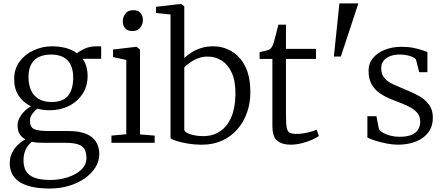

<svg xmlns="http://www.w3.org/2000/svg" viewBox="-20 -842 2614 1132"><path d="M273 269.5Q208.5 269.5 163.5 258.5Q118.5 247.5 90.5 227.5Q62.5 207.5 50 180.2Q37.5 153 37.5 120Q37.5 87.5 50.5 60.2Q63.5 33 84.8 12.5Q106 -8 130.5 -20Q108 -31.5 95.8 -52Q83.5 -72.5 83.5 -102.5Q83.5 -125 94.8 -146.5Q106 -168 124 -186Q142 -204 163 -215Q117.5 -237 90.5 -277.2Q63.5 -317.5 63.5 -375.5Q63.5 -436.5 96 -479.8Q128.5 -523 179.8 -546Q231 -569 286 -569Q329.5 -569 368 -559Q406.5 -549 434.5 -528Q445 -538.5 476.5 -553.8Q508 -569 548 -569H576.5V-495.5H467Q476 -483 482.8 -467.2Q489.5 -451.5 493 -433.2Q496.5 -415 496.5 -395Q496.5 -333.5 466.2 -287.8Q436 -242 385.5 -217Q335 -192 275 -192Q255 -192 236.2 -194.2Q217.5 -196.5 200 -201Q182 -187 169.2 -168.8Q156.5 -150.5 156.5 -131Q156.5 -92 181.2 -80.8Q206 -69.5 266 -69.5H384.5Q448 -69.5 488 -52.8Q528 -36 546.8 -5.2Q565.5 25.5 565.5 66.5Q565.5 108 543 144.2Q520.5 180.5 480.8 208.8Q441 237 387.8 253.2Q334.5 269.5 273 269.5ZM278 219Q331 219 379.5 203.2Q428 187.5 458.8 158.8Q489.5 130 489.5 89.5Q489.5 62 480.5 41.8Q471.5 21.5 444.8 10.8Q418 0 364.5 0H240.5Q220.5 0 202 -1.2Q183.5 -2.5 167.5 -6Q143.5 13.5 131 40.8Q118.5 68 118.5 104Q118.5 140 133 165.8Q147.5 191.5 182.2 205.2Q217 219 278 219ZM284.5 -240.5Q350 -240.5 380.8 -277Q411.5 -313.5 411.5 -384.5Q411.5 -431 396.2 -461Q381 -491 351.8 -505.8Q322.5 -520.5 280 -520.5Q243.5 -520.5 213.5 -508Q183.5 -495.5 165.8 -466.2Q148 -437 148 -386.5Q148 -345 162 -312Q176 -279 206.2 -259.8Q236.5 -240.5 284.5 -240.5Z M637 0V-42.5L724.5 -50.5V-488.5L646.5 -505.5V-550L783 -566H785.5L805.5 -550V-49.5L892 -42.5V0ZM759 -659Q732 -659 718 -675.2Q704 -691.5 704 -716.5Q704 -741 719.2 -761.5Q734.5 -782 766 -782H767Q794.5 -782 808.5 -765.5Q822.5 -749 822.5 -724.5Q822.5 -699.5 807.2 -679.2Q792 -659 760 -659Z M900 -765.5V-802L1045.5 -819H1047.5L1066.5 -805V-500Q1084 -516.5 1108.8 -532.5Q1133.5 -548.5 1165.8 -558.8Q1198 -569 1237.5 -569Q1293.5 -569 1343.2 -541Q1393 -513 1424.5 -453.2Q1456 -393.5 1456 -297.5Q1456 -233.5 1436.2 -177.8Q1416.5 -122 1379.2 -79.5Q1342 -37 1289.5 -13Q1237 11 1171.5 11Q1126 11 1086 4.2Q1046 -2.5 1019 -11.5Q992 -20.5 985.5 -27V-756.5ZM1204.5 -508.5Q1173 -508.5 1146 -497.8Q1119 -487 1098.5 -472Q1078 -457 1066.5 -444.5V-74.5Q1074 -58 1107.5 -48.8Q1141 -39.5 1178.5 -39.5Q1236 -39.5 1278 -68Q1320 -96.5 1343.5 -151Q1367 -205.5 1368 -283.5Q1369.5 -362.5 1346.8 -412.2Q1324 -462 1286.5 -485.2Q1249 -508.5 1204.5 -508.5Z M1692.5 11Q1643.5 11 1614.8 -12Q1586 -35 1586 -100.5V-494.5H1510.5V-534.5Q1519.5 -536.5 1531.2 -539.2Q1543 -542 1553.5 -544.8Q1564 -547.5 1568 -550Q1573.5 -553.5 1577.2 -557.5Q1581 -561.5 1584.2 -567.2Q1587.5 -573 1590.5 -581.5Q1595 -593.5 1601.2 -617.5Q1607.5 -641.5 1613.2 -664.2Q1619 -687 1621.5 -696.5H1666V-554H1843V-494.5H1666V-170.5Q1666 -115.5 1670.2 -90.8Q1674.5 -66 1688 -59.2Q1701.5 -52.5 1728.5 -52.5Q1759.5 -52.5 1795 -61Q1830.5 -69.5 1847 -77.5L1860 -40Q1845.5 -29 1818.2 -17.2Q1791 -5.5 1758 2.8Q1725 11 1692.5 11Z M2093 -822 1989.5 -508.5H1948.5L1981 -822Z M2325.5 11Q2294.5 11 2258.8 4Q2223 -3 2192.5 -12.8Q2162 -22.5 2146 -31V-157H2199.5L2214.5 -79Q2221.5 -68.5 2239.8 -58.2Q2258 -48 2283 -41.8Q2308 -35.5 2335.5 -35.5Q2379.5 -35.5 2406.2 -46.8Q2433 -58 2445.2 -78.2Q2457.5 -98.5 2457.5 -125.5Q2457.5 -155 2440.8 -175.8Q2424 -196.5 2390.8 -213.5Q2357.5 -230.5 2307.5 -248.5Q2255.5 -267.5 2221.2 -291Q2187 -314.5 2170 -346.8Q2153 -379 2153 -424.5Q2153 -468.5 2179.5 -500.2Q2206 -532 2250.2 -549Q2294.5 -566 2346.5 -566Q2386 -566 2416.5 -560Q2447 -554 2468.2 -546.5Q2489.5 -539 2500 -535.5V-416.5H2451.5L2433 -489.5Q2428 -498.5 2413.5 -505.5Q2399 -512.5 2379 -516.5Q2359 -520.5 2338.5 -520.5Q2305 -521 2280 -511Q2255 -501 2241.2 -483.2Q2227.5 -465.5 2227.5 -441.5Q2227.5 -403.5 2246.8 -381.8Q2266 -360 2296 -346Q2326 -332 2359 -318.5Q2392 -305 2423 -290.5Q2454 -276 2478.5 -257Q2503 -238 2517.5 -211.8Q2532 -185.5 2532 -148Q2532 -98 2506 -62.5Q2480 -27 2433.5 -8Q2387 11 2325.5 11Z"/></svg>

Font: Merriweather 20pt Light
Style: Regular
Weight: 300
Version: Version 2.100